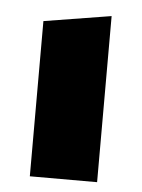

<svg xmlns="http://www.w3.org/2000/svg" viewBox="-40 -476 376 509"><g transform="rotate(5 147.5 -221.0)"><path d="M58 0V-413L237 -442V0Z"/></g></svg>

Font: Ysabeau Office Black
Style: Regular
Weight: 900
Designer: Christian Thalmann (Catharsis Fonts)
Version: Version 2.001;gftools[0.9.30]; featfreeze: tnum,lnum,ss02